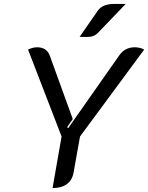

<svg xmlns="http://www.w3.org/2000/svg" viewBox="-20 -950 755 979"><path d="M294 -254 123 -697Q132 -702 145 -705.5Q158 -709 169 -709Q218 -709 234 -666L351 -343L322 -301L328 -297L587 -666Q616 -709 667 -709Q681 -709 694.5 -705.5Q708 -702 715 -697L388 -254L355 -69Q348 -31 320.5 -11Q293 9 248 9ZM479 -896Q503 -930 562 -930H621L479 -782Q465 -768 447.5 -764Q430 -760 386 -762Z"/></svg>

Font: K2D
Style: Italic
Weight: 400
Italic angle: -10°
Designer: Katatrad Aksorn Co.,Ltd.
Foundry: Cadson Demak Co.,Ltd.
Version: Version 1.000; ttfautohint (v1.6)